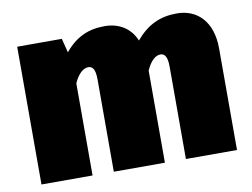

<svg xmlns="http://www.w3.org/2000/svg" viewBox="-68 -695 1038 792"><g transform="rotate(-10 451.0 -299.0)"><path d="M717 -598C646 -598 593 -573 544 -515C522 -569 474 -598 415 -598C346 -598 294 -575 247 -518L232 -577H45V0H259V-386C276 -424 298 -443 319 -443C335 -443 348 -432 348 -387V0H562V-386C579 -424 600 -443 621 -443C637 -443 650 -432 650 -387V0H864V-426C864 -536 804 -598 717 -598Z"/></g></svg>

Font: Glow Sans SC Normal Heavy
Style: Regular
Weight: 900
Designer: Ryoko NISHIZUKA (kana, bopomofo & ideographs); Paul D. Hunt (Latin, Greek & Cyrillic); Sandoll Communications, Soo-young
Version: Version 0.93